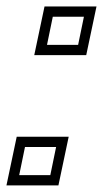

<svg xmlns="http://www.w3.org/2000/svg" viewBox="-28 -560 328 580"><path d="M75.5 -393.5 106.5 -540.5H263.5L232.5 -393.5ZM114 -424.5H208L225.5 -509.5H131.5ZM-8.5 0 22.5 -147H179.5L148.5 0ZM30 -31H124L141.5 -116H47.5Z"/></svg>

Font: Tourney Thin Light
Style: Italic
Weight: 300
Italic angle: -12°
Version: Version 1.015